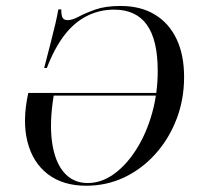

<svg xmlns="http://www.w3.org/2000/svg" viewBox="-20 -602 653 634"><path d="M264.5 11.3Q187.9 11.3 137.9 -27Q87.9 -65.3 70.6 -134.3Q53.2 -203.2 73.4 -295.2H530.6L529 -286.3H157.3Q142.7 -196.8 152 -131.9Q161.3 -66.9 191.5 -32.3Q221.8 2.4 269.4 2.4Q315.3 2.4 356.9 -27.8Q398.4 -58.1 431 -110.1Q463.7 -162.1 482.3 -228.6Q500.8 -295.2 500.8 -367.7Q500.8 -470.2 464.9 -520.2Q429 -570.2 356.5 -570.2Q308.1 -570.2 266.1 -548.8Q224.2 -527.4 191.5 -484.3Q158.9 -441.1 134.7 -377.4H125.8Q138.7 -427.4 148 -463.3Q157.3 -499.2 163.3 -525.4Q169.4 -551.6 172.6 -571H182.3Q182.3 -550 187.1 -542.7Q191.9 -535.5 204 -535.5Q218.5 -535.5 240.3 -547.2Q262.1 -558.9 295.2 -570.6Q328.2 -582.3 378.2 -582.3Q444.4 -582.3 491.1 -554Q537.9 -525.8 562.9 -473.4Q587.9 -421 587.9 -347.6Q587.9 -273.4 562.9 -208.5Q537.9 -143.5 493.5 -94Q449.2 -44.4 390.7 -16.5Q332.3 11.3 264.5 11.3Z"/></svg>

Font: Playfair 144pt
Style: Italic
Weight: 400
Italic angle: -15.6°
Designer: Claus Eggers Sørensen
Foundry: Claus Eggers Sørensen
Version: Version 2.001;gftools[0.9.30]